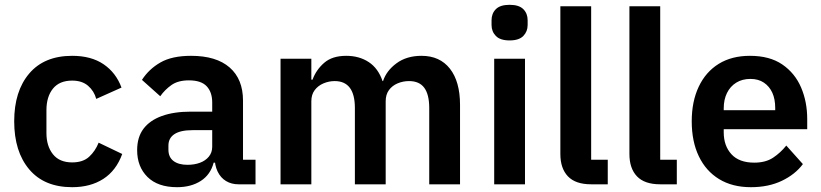

<svg xmlns="http://www.w3.org/2000/svg" viewBox="-20 -766 3414 798"><path d="M280 12Q164 12 101.5 -62Q39 -136 39 -262Q39 -387 101.5 -460.5Q164 -534 280 -534Q359 -534 410.5 -499Q462 -464 485 -402L380 -355Q371 -388 346 -409.5Q321 -431 280 -431Q227 -431 200 -397.5Q173 -364 173 -308V-213Q173 -159 200 -125Q227 -91 280 -91Q325 -91 350.5 -114.5Q376 -138 390 -173L488 -126Q463 -57 409.5 -22.5Q356 12 280 12Z M1042 0H971Q942 0 919.5 -13.5Q897 -27 884.5 -53Q872 -79 872 -114V-125L904 -90H868Q855 -40 814.5 -14Q774 12 716 12Q636 12 593 -30.5Q550 -73 550 -142Q550 -196 576.5 -231Q603 -266 653 -284Q703 -302 773 -302H862V-340Q862 -383 839 -407.5Q816 -432 765 -432Q720 -432 692.5 -412.5Q665 -393 646 -366L570 -434Q599 -479 647 -506.5Q695 -534 774 -534Q879 -534 934.5 -485.5Q990 -437 990 -348V-102H1042ZM862 -225H780Q730 -225 705 -208.5Q680 -192 680 -161V-144Q680 -113 701 -97Q722 -81 759 -81Q788 -81 811 -89.5Q834 -98 848 -115Q862 -132 862 -156Z M1274 0H1146V-522H1274V-435H1279Q1294 -476 1327.5 -505Q1361 -534 1419 -534Q1473 -534 1512.5 -508Q1552 -482 1570 -429H1572Q1586 -472 1628 -503Q1670 -534 1732 -534Q1808 -534 1850 -480.5Q1892 -427 1892 -330V0H1764V-317Q1764 -373 1743.5 -401Q1723 -429 1680 -429Q1655 -429 1632.5 -419.5Q1610 -410 1596.5 -391.5Q1583 -373 1583 -345V0H1455V-317Q1455 -373 1434 -401Q1413 -429 1371 -429Q1347 -429 1324.5 -419.5Q1302 -410 1288 -391.5Q1274 -373 1274 -345Z M2098 -598Q2059 -598 2041 -616.5Q2023 -635 2023 -662V-682Q2023 -710 2041 -728Q2059 -746 2098 -746Q2137 -746 2155 -728Q2173 -710 2173 -682V-662Q2173 -635 2155 -616.5Q2137 -598 2098 -598ZM2034 0V-522H2162V0Z M2506 0H2437Q2372 0 2340.5 -33Q2309 -66 2309 -126V-740H2437V-102H2506Z M2793 0H2724Q2659 0 2627.5 -33Q2596 -66 2596 -126V-740H2724V-102H2793Z M3101 12Q3024 12 2969 -21.5Q2914 -55 2884.5 -116.5Q2855 -178 2855 -262Q2855 -344 2884 -405.5Q2913 -467 2967 -500.5Q3021 -534 3097 -534Q3179 -534 3231.5 -498Q3284 -462 3309.5 -402.5Q3335 -343 3335 -271V-229H2988V-216Q2988 -160 3020 -125Q3052 -90 3115 -90Q3162 -90 3193 -110.5Q3224 -131 3248 -161L3317 -84Q3285 -41 3229.5 -14.5Q3174 12 3101 12ZM3099 -438Q3065 -438 3040 -422.5Q3015 -407 3001.5 -379.5Q2988 -352 2988 -316V-308H3202V-317Q3202 -354 3190 -380.5Q3178 -407 3155 -422.5Q3132 -438 3099 -438Z"/></svg>

Font: IBM Plex Sans SemiBold
Style: Regular
Weight: 600
Designer: Mike Abbink, Paul van der Laan, Pieter van Rosmalen
Foundry: Bold Monday
Version: Version 3.201